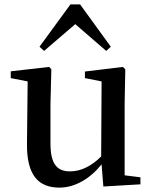

<svg xmlns="http://www.w3.org/2000/svg" viewBox="-20 -840 696 875"><path d="M323 -730 464 -608 485 -627 345 -820H301L160 -627L181 -608ZM548 -41V-367L551 -524L540 -535L367 -514V-484L443 -469L441 -127C398 -84 350 -59 299 -59C241 -59 210 -91 210 -186V-367L214 -524L204 -535L29 -515V-484L106 -469L103 -186C101 -38 158 15 251 15C322 15 391 -26 443 -91L451 10L620 0V-32Z"/></svg>

Font: Source Han Serif CN SemiBold
Style: Regular
Weight: 600
Designer: Ryoko NISHIZUKA 西塚涼子 (kana & ideographs); Frank Grießhammer (Latin, Greek & Cyrillic); Wenlong ZHANG 张文龙 (bopomofo); San
Foundry: Adobe Systems Incorporated
Version: Version 1.000;PS 1;hotconv 16.6.53;makeotf.lib2.5.65590